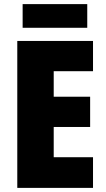

<svg xmlns="http://www.w3.org/2000/svg" viewBox="-20 -913 515 933"><path d="M432 0H64V-714H432V-567H241V-443H418V-296H241V-149H432ZM404 -893V-778H90V-893Z"/></svg>

Font: Noto Sans Gurmukhi UI Condensed Black
Style: Regular
Weight: 900
Width: 3
Designer: Jelle Bosma - Monotype Design Team
Foundry: Monotype Imaging Inc.
Version: Version 2.004; ttfautohint (v1.8.4.7-5d5b)